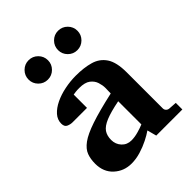

<svg xmlns="http://www.w3.org/2000/svg" viewBox="-207 -839 967 967"><g transform="rotate(-45 276.5 -355.5)"><path d="M536.1 0H350.1L336.9 -49.8Q318.4 -36.6 289.8 -22.2Q261.2 -7.8 228.3 2.2Q195.3 12.2 163.1 12.2Q108.9 12.2 70.6 -22.9Q32.2 -58.1 32.2 -117.2Q32.2 -150.9 42 -177Q51.8 -203.1 82 -225.3Q112.3 -247.6 173.6 -268.3Q234.9 -289.1 337.9 -312Q337.9 -320.3 338.4 -331.8Q338.9 -343.3 338.9 -351.1Q338.9 -370.1 332 -391.6Q325.2 -413.1 305.2 -428.5Q285.2 -443.8 245.1 -443.8Q230 -443.8 218.8 -442.4Q207.5 -440.9 202.1 -439.9V-345.2H99.1Q84.5 -345.2 69.3 -351.8Q54.2 -358.4 54.2 -380.9Q54.2 -408.7 73.7 -430.7Q93.3 -452.6 125.7 -468.3Q158.2 -483.9 197.8 -491.9Q237.3 -500 276.9 -500Q334.5 -500 377.9 -487.5Q421.4 -475.1 445.8 -438.7Q470.2 -402.3 470.2 -330.1V-73.2Q470.2 -64 476.6 -57.4Q482.9 -50.8 492.2 -49.8L536.1 -46.9ZM336.9 -92.8V-257.8Q272.5 -245.1 237.1 -230.5Q201.7 -215.8 187.7 -195.6Q173.8 -175.3 173.8 -145Q173.8 -114.3 193.8 -92.5Q213.9 -70.8 245.1 -70.8Q268.6 -70.8 294.9 -78.4Q321.3 -85.9 336.9 -92.8ZM442.9 -653.8Q442.9 -625.5 422.6 -605.2Q402.3 -585 373.5 -585Q345.2 -585 325 -605.2Q304.7 -625.5 304.7 -653.8Q304.7 -682.6 325 -702.9Q345.2 -723.1 373.5 -723.1Q402.3 -723.1 422.6 -702.9Q442.9 -682.6 442.9 -653.8ZM232.9 -653.8Q232.9 -625.5 212.6 -605.2Q192.4 -585 163.6 -585Q135.3 -585 115 -605.2Q94.7 -625.5 94.7 -653.8Q94.7 -682.6 115 -702.9Q135.3 -723.1 163.6 -723.1Q192.4 -723.1 212.6 -702.9Q232.9 -682.6 232.9 -653.8Z"/></g></svg>

Font: Charis
Style: Bold
Weight: 700
Designer: Walt Agee, Miriam Martin, Annie Olsen, Victor Gaultney, Lorna Priest, Alan Ward, Bob Hallissy, Martin Hosken, Sharon Cor
Foundry: SIL Global
Version: Version 7.000